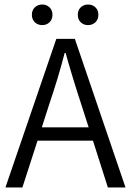

<svg xmlns="http://www.w3.org/2000/svg" viewBox="-20 -829 579 849"><path d="M4 0 229 -657H311L535 0H457L391 -207H146L79 0ZM199 -372 165 -266H372L338 -372Q302 -481 270 -595H266Q251 -537 234.5 -482.5Q218 -428 199 -372ZM369 -718Q350 -718 337 -730.5Q324 -743 324 -764Q324 -784 337 -796.5Q350 -809 369 -809Q389 -809 402 -796.5Q415 -784 415 -764Q415 -743 402 -730.5Q389 -718 369 -718ZM167 -718Q147 -718 134 -730.5Q121 -743 121 -764Q121 -784 134 -796.5Q147 -809 167 -809Q186 -809 199 -796.5Q212 -784 212 -764Q212 -743 199 -730.5Q186 -718 167 -718Z"/></svg>

Font: Assistant
Style: Regular
Weight: 400
Designer: Hebrew By Ben Nathan, Latin by Paul Hunt
Version: Version 3.000